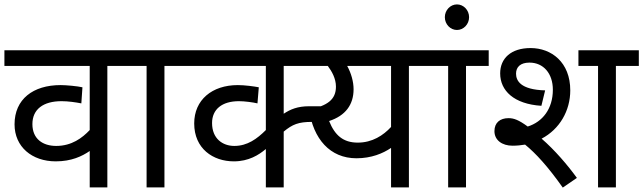

<svg xmlns="http://www.w3.org/2000/svg" viewBox="-20 -850 2918 871"><path d="M571 -551V-622H0V-551H387V-260C353 -224 305 -188 235 -188C175 -188 127 -219 127 -287C127 -354 176 -391 259 -391C290 -391 323 -386 349 -381L354 -454C333 -459 281 -464 255 -464C130 -464 46 -400 46 -286C46 -184 125 -118 233 -118C304 -118 352 -141 387 -165V0H467V-551Z M726 -551H829V-622H556V-551H645V0H726Z M1433 -551V-622H815V-551H1186V-260C1146 -220 1102 -188 1043 -188C990 -188 942 -221 942 -292C942 -354 987 -391 1064 -391C1089 -391 1127 -386 1148 -381L1154 -454C1134 -458 1090 -464 1059 -464C942 -464 861 -397 861 -290C861 -176 946 -118 1041 -118C1108 -118 1154 -147 1186 -174V0H1267V-253C1307 -286 1334 -297 1395 -297H1446V-368H1382C1330 -368 1297 -354 1267 -334V-551Z M1939 -622H1344V-551H1467C1485 -527 1504 -494 1504 -457C1504 -398 1465 -370 1382 -353C1401 -220 1477 -132 1597 -132C1665 -132 1717 -154 1754 -179V0H1835V-551H1939ZM1473 -301C1547 -325 1584 -375 1584 -445C1584 -480 1573 -518 1555 -551H1754V-274C1719 -236 1669 -203 1603 -203C1537 -203 1499 -236 1473 -301Z M2094 -551H2197V-622H1924V-551H2013V0H2094Z M1998 -772C1998 -740 2023 -714 2053 -714C2083 -714 2108 -740 2108 -772C2108 -804 2083 -830 2053 -830C2023 -830 1998 -804 1998 -772Z M2305 -189C2325 -189 2344 -191 2362 -194C2411 -154 2465 -95 2533 1L2597 -43C2555 -101 2497 -169 2437 -221C2519 -264 2567 -348 2567 -440C2567 -568 2481 -632 2387 -632C2298 -632 2249 -585 2249 -517C2249 -439 2311 -378 2436 -370L2453 -440C2340 -443 2321 -485 2321 -516C2321 -546 2341 -566 2382 -566C2445 -566 2488 -517 2488 -443C2488 -356 2441 -297 2374 -276C2333 -306 2311 -314 2287 -314C2249 -314 2223 -294 2223 -255C2223 -214 2258 -189 2305 -189ZM2774 -551H2878V-622H2604V-551H2693V0H2774Z"/></svg>

Font: Noto Sans Devanagari UI
Style: Regular
Weight: 400
Designer: Jelle Bosma - Monotype Design Team
Foundry: Monotype Imaging Inc.
Version: Version 2.003